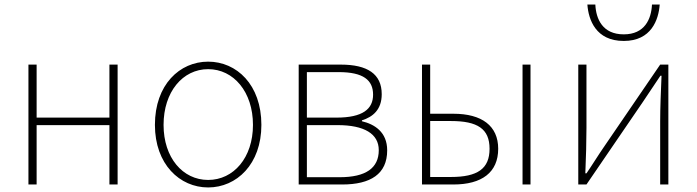

<svg xmlns="http://www.w3.org/2000/svg" viewBox="-20 -811 3063 844"><path d="M105 0H141V-261H461V0H497V-527H461V-294H141V-527H105Z M895 13C1020 13 1129 -89 1129 -262C1129 -439 1020 -540 895 -540C770 -540 661 -439 661 -262C661 -89 770 13 895 13ZM895 -20C783 -20 699 -118 699 -262C699 -407 783 -507 895 -507C1007 -507 1092 -407 1092 -262C1092 -118 1007 -20 895 -20Z M1293 0H1484C1609 0 1682 -46 1682 -150C1682 -231 1626 -265 1571 -278V-282C1619 -297 1658 -329 1658 -397C1658 -486 1595 -527 1478 -527H1293ZM1329 -294V-494H1469C1577 -494 1620 -459 1620 -395C1620 -332 1575 -294 1459 -294ZM1329 -32V-261H1464C1581 -261 1645 -223 1645 -151C1645 -72 1588 -32 1473 -32Z M1835 0H1973C2098 0 2170 -53 2170 -157C2170 -258 2098 -311 1973 -311H1871V-527H1835ZM2277 0H2312V-527H2277ZM1871 -33V-279H1962C2079 -279 2132 -245 2132 -157C2132 -69 2079 -33 1962 -33Z M2846 -791C2843 -727 2814 -660 2722 -660C2629 -660 2600 -727 2597 -791H2562C2567 -724 2599 -631 2722 -631C2843 -631 2875 -724 2880 -791ZM2522 0H2558L2806 -363L2883 -478H2888C2885 -406 2882 -337 2882 -277V0H2918V-527H2882L2634 -164C2611 -131 2581 -82 2558 -49H2553C2556 -121 2558 -189 2558 -249V-527H2522Z"/></svg>

Font: SSpoqa Han Sans Neo Thin
Style: Regular
Weight: 100
Designer: [Spoqa Han Sans Neo] Dong-huui Kim  Younghwa Kang  Yujin Lee  [Noto Sans] Ryoko NISHIZUKA  (kana & ideographs); Paul D. 
Foundry: Spoqa (http://www.spoqa-han-sans.com)
Version: Version 1.000